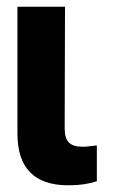

<svg xmlns="http://www.w3.org/2000/svg" viewBox="-20 -548 336 573"><path d="M32 -150C32 -47 82 5 184 5C218 5 244 1 269 -7V-114L251 -112C244 -111 237 -110 228 -110C189 -110 173 -125 173 -165L174 -528H32Z"/></svg>

Font: Asimov Pro
Style: Bd
Weight: 700
Designer: Google
Version: Version 2.000980; 2014